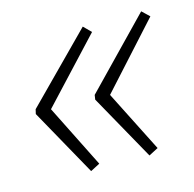

<svg xmlns="http://www.w3.org/2000/svg" viewBox="-68 -542 537 531"><g transform="rotate(-15 200.0 -276.0)"><path d="M131 -80 158 -94 68 -274 233 -451 212 -472 27 -285 24 -272ZM298 -80 325 -94 236 -270 400 -451 379 -471 195 -281 193 -268Z"/></g></svg>

Font: Noto Sans ExtraLight
Style: Italic
Weight: 200
Italic angle: -12°
Designer: Monotype Design Team
Foundry: Monotype Imaging Inc.
Version: Version 2.013